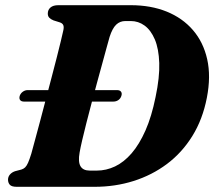

<svg xmlns="http://www.w3.org/2000/svg" viewBox="-20 -720 826 740"><path d="M56.1 -350.8Q59.6 -360.5 68.1 -366.6Q76.7 -372.7 86.7 -372.7H431Q441.9 -372.7 446.4 -366.6Q451 -360.5 447.9 -350.8Q444.8 -340.3 436.3 -334.4Q427.8 -328.5 417.2 -328.5H72.2Q62.2 -328.5 57.6 -334.4Q53 -340.3 56.1 -350.8ZM10.9 -27.7Q10.9 -38.6 18.2 -47.2Q25.6 -55.9 37.9 -60.1L62.6 -66.6Q70.9 -69.2 76.8 -74.8Q82.7 -80.5 88.2 -92.8Q93.6 -105.1 100.6 -127.4Q106.3 -148.9 115.4 -182Q124.4 -215.1 135.1 -255.2Q145.7 -295.3 156.9 -338.2Q168.1 -381.1 179.1 -422.7Q190.1 -464.4 199.2 -500.2Q208.2 -536.1 214.7 -562.6Q221.1 -589.1 223.6 -601Q227.2 -615.6 223.8 -623.3Q220.4 -630.9 209.2 -634.2L186.3 -641.4Q175.4 -645.8 169.8 -651.8Q164.2 -657.8 164.2 -667.6Q164.2 -682.4 174.7 -691.2Q185.1 -700 205.1 -700H484Q561.1 -700 622.2 -675.4Q683.3 -650.7 723.5 -604.2Q763.7 -557.7 778.5 -491.9Q793.4 -426.1 777.3 -343.4Q761.2 -260.1 721.4 -195.9Q681.6 -131.6 623.7 -88.2Q565.8 -44.8 494.7 -22.4Q423.7 0 344.1 0H44.9Q24.8 0 17.8 -7.9Q10.9 -15.8 10.9 -27.7ZM353.1 -62.5Q389.3 -62.5 423.4 -78.6Q457.5 -94.8 487.3 -129.2Q517 -163.6 540.7 -217.2Q564.4 -270.8 579.6 -346.1Q595.6 -421.9 593.8 -477.1Q591.9 -532.3 576.7 -568.1Q561.4 -603.9 537.3 -621.4Q513.2 -638.9 484.3 -638.9H463.3Q442.3 -638.9 427.7 -624.9Q413.1 -610.9 402.5 -578.1Q398.7 -564.7 391.4 -538.2Q384.2 -511.7 374.6 -476.7Q365.1 -441.7 354.2 -402.2Q343.4 -362.6 332.8 -322.3Q322.2 -282.1 312.8 -245.3Q303.4 -208.5 296.6 -179Q289.8 -149.6 286.8 -131.9Q280.4 -96.2 290.3 -79.3Q300.2 -62.5 326.1 -62.5Z"/></svg>

Font: Fraunces
Style: Italic
Weight: 900
Italic angle: -16°
Version: Version 1.000;[0bf87f6ff]